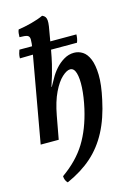

<svg xmlns="http://www.w3.org/2000/svg" viewBox="-141 -781 759 1100"><g transform="rotate(-15 239.0 -231.0)"><path d="M119 249Q103 234 102 208Q194 143 244 62Q294 -19 320 -133Q335 -200 338 -254.5Q341 -309 331.5 -341Q322 -373 299 -373Q279 -373 251 -347.5Q223 -322 197.5 -269.5Q172 -217 157 -136L132 0H25L120 -535Q127 -578 126.5 -597Q126 -616 112.5 -621Q99 -626 67 -626Q67 -638 68.5 -650Q70 -662 74 -670Q110 -675 152 -686Q194 -697 224 -711Q236 -706 241.5 -698Q247 -690 248 -677Q249 -664 246 -643Q233 -566 224 -515Q215 -464 206.5 -428.5Q198 -393 189.5 -364Q181 -335 170 -303H172L198 -349Q212 -375 234 -400Q256 -425 284.5 -442Q313 -459 345 -459Q372 -459 395.5 -444Q419 -429 433.5 -394Q448 -359 449.5 -301Q451 -243 432 -157Q410 -52 369.5 25Q329 102 268 156Q207 210 119 249ZM38 -508Q38 -523 41 -535Q44 -547 48 -557H386Q386 -547 384 -534.5Q382 -522 377 -510Q347 -510 304.5 -510Q262 -510 214.5 -510Q167 -510 121 -509.5Q75 -509 38 -508Z"/></g></svg>

Font: Vollkorn Medium
Style: Italic
Weight: 500
Italic angle: -11°
Designer: Friedrich Althausen
Foundry: Friedrich Althausen
Version: Version 5.000